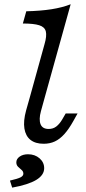

<svg xmlns="http://www.w3.org/2000/svg" viewBox="-20 -661 401 900"><path d="M120.2 -206.5 188.7 -454Q200 -492.7 194.8 -513.7Q189.5 -534.7 163.7 -542.7Q137.9 -550.8 87.1 -550.8L103.2 -608.1Q170.2 -609.7 221.4 -617.7Q272.6 -625.8 311.3 -641.1L190.3 -206.5ZM171.8 -139.5Q161.3 -100.8 170.2 -78.6Q179 -56.5 208.1 -56.5Q229 -56.5 244 -68.1Q258.9 -79.8 271 -100L287.9 -129H343.5L324.2 -94.4Q303.2 -56.5 281.9 -32.7Q260.5 -8.9 237.1 2Q213.7 12.9 184.7 12.9Q146 12.9 123 -5.2Q100 -23.4 94.4 -58.5Q88.7 -93.5 102.4 -143.5L120.2 -206.5H190.3ZM37.1 218.5 26.6 185.5Q62.1 177.4 75.8 170.6Q89.5 163.7 89.5 153.2Q89.5 142.7 81.5 135.9Q73.4 129 64.9 121Q56.5 112.9 56.5 100Q56.5 83.9 72.2 73Q87.9 62.1 111.3 62.1Q143.5 62.1 165.3 81Q187.1 100 187.1 127.4Q187.1 159.7 150 182.3Q112.9 204.8 37.1 218.5Z"/></svg>

Font: Playfair 5pt SemiExpanded Light
Style: Italic
Weight: 300
Width: 6
Italic angle: -15.6°
Designer: Claus Eggers Sørensen
Foundry: Claus Eggers Sørensen
Version: Version 2.203